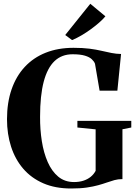

<svg xmlns="http://www.w3.org/2000/svg" viewBox="-20 -1012 740 1042"><path d="M366 11Q280 11 215 -17.2Q150 -45.5 106.2 -96.2Q62.5 -147 40.2 -215.8Q18 -284.5 18 -365Q18 -455 42.8 -526.8Q67.5 -598.5 114.5 -649Q161.5 -699.5 228.2 -726Q295 -752.5 379 -752.5Q429 -752.5 465.8 -747.8Q502.5 -743 531.2 -736.2Q560 -729.5 585.2 -724.5Q610.5 -719.5 637 -719L617 -520H520.5L495.5 -666Q491 -678.5 478.2 -690.5Q465.5 -702.5 440.5 -710Q415.5 -717.5 374 -717.5Q315 -717.5 276 -680.5Q237 -643.5 217.2 -568.5Q197.5 -493.5 197.5 -378.5Q197 -309.5 207 -246Q217 -182.5 239 -132.5Q261 -82.5 296.2 -53.2Q331.5 -24 382 -24Q409.5 -24 432.2 -31.2Q455 -38.5 472 -52.2Q489 -66 499 -85V-310L400 -320V-356H692.5V-320L644.5 -310.5V-40Q621 -40 601 -34.5Q581 -29 560 -21.5Q539 -14 512.8 -6.8Q486.5 0.5 451 5.8Q415.5 11 366 11ZM370.5 -795 334 -822 470 -991.5 552 -923.5Q538 -906.5 517.2 -888.5Q496.5 -870.5 472.5 -853Q448.5 -835.5 423 -820.5Q397.5 -805.5 372.5 -795Z"/></svg>

Font: Merriweather 120pt
Style: Bold
Weight: 700
Designer: Eben Sorkin
Foundry: Eben Sorkin
Version: Version 2.100